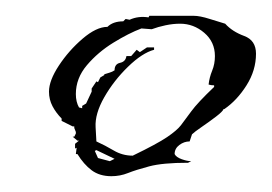

<svg xmlns="http://www.w3.org/2000/svg" viewBox="-20 -246 344 243"><path d="M121 -23Q106 -23 96 -30.5Q86 -38 78 -51H76L77 -59L75 -58V-64L80 -68H78L72 -73H74L76 -77V-79L74 -84V-86H72L58 -93V-96Q51 -103 46.5 -111.5Q42 -120 42 -130Q42 -144 54.5 -163Q67 -182 84.5 -197Q102 -212 116 -212Q123 -219 136 -219L139 -222L144 -221Q155 -226 168 -224L169 -226H225Q233 -226 245.5 -222Q258 -218 265 -216Q274 -206 289 -200.5Q304 -195 304 -178Q304 -157 292 -138Q280 -119 264 -108H263Q262 -105 253.5 -98.5Q245 -92 235.5 -85.5Q226 -79 223 -76L220 -67Q213 -67 207 -62.5Q201 -58 201 -51Q203 -47 210 -44.5Q217 -42 222 -42L218 -40Q186 -40 169 -35.5Q152 -31 142 -27Q132 -23 121 -23ZM148 -49Q179 -64 191.5 -72.5Q204 -81 209 -87.5Q214 -94 222 -105Q230 -116 251 -136V-138Q247 -138 244 -139Q245 -148 248.5 -156.5Q252 -165 252 -175Q252 -193 238.5 -204.5Q225 -216 208 -216Q199 -216 189.5 -214Q180 -212 172 -209L159 -210Q143 -204 123.5 -192Q104 -180 90 -163.5Q76 -147 76 -127Q76 -117 80 -110L84 -109V-112L89 -115L96 -130V-134L102 -143L104 -142L107 -148L112 -151V-152Q115 -153 118.5 -154Q122 -155 125 -157Q125 -165 132 -166.5Q139 -168 140 -175H146L153 -183L157 -180L166 -186H175V-183Q160 -179 142 -161.5Q124 -144 112 -123Q100 -102 101 -85L102 -67Q113 -62 124 -55.5Q135 -49 148 -49ZM119 -42 125 -45 102 -56 100 -55 104 -46Z"/></svg>

Font: Kolker Brush
Style: Regular
Weight: 400
Designer: Robert E. Leuschke
Foundry: Robert E. Leuschke
Version: Version 1.010; ttfautohint (v1.8.3)